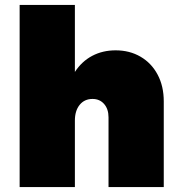

<svg xmlns="http://www.w3.org/2000/svg" viewBox="-20 -762 727 782"><path d="M647 -349V0H422V-284Q422 -318 404 -338.5Q386 -359 357 -359Q324 -359 304.5 -335Q285 -311 285 -271V0H60V-742H285V-469Q313 -512 355.5 -534.5Q398 -557 451 -557Q508 -557 552.5 -531Q597 -505 622 -458Q647 -411 647 -349Z"/></svg>

Font: Gontserrat Black
Style: Regular
Weight: 900
Designer: Julieta Ulanovsky
Foundry: Julieta Ulanovsky
Version: Version 6.001